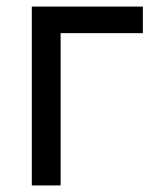

<svg xmlns="http://www.w3.org/2000/svg" viewBox="-20 -566 476 586"><path d="M416 -545.9V-464.8H165V0H77.1V-545.9Z"/></svg>

Font: Inter
Style: Regular
Weight: 400
Designer: Rasmus Andersson
Foundry: rsms
Version: Version 4.001;git-9221beed3